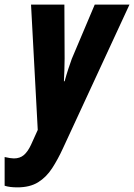

<svg xmlns="http://www.w3.org/2000/svg" viewBox="-71 -569 579 829"><path d="M4 240Q-29 240 -51 233V109Q-38 112 -28 113.5Q-18 115 -11 115Q15 115 32 100.5Q49 86 63 56L92 -8L63 -549H207L208 -316Q208 -291 207 -266.5Q206 -242 205 -218H208Q215 -244 224 -271.5Q233 -299 239 -315L338 -549H488L201 71Q179 119 154 157.5Q129 196 93.5 218Q58 240 4 240Z"/></svg>

Font: Noto Sans ExtraCondensed ExtraBold
Style: Italic
Weight: 800
Width: 2
Italic angle: -12°
Designer: Monotype Design Team
Foundry: Monotype Imaging Inc.
Version: Version 2.013; ttfautohint (v1.8.4.7-5d5b)